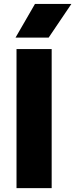

<svg xmlns="http://www.w3.org/2000/svg" viewBox="-20 -974 390 994"><path d="M65.5 0V-720H247.5V0ZM60.5 -779.5 161 -953.5H349.5L232 -779.5Z"/></svg>

Font: Geologica Roman ExtraBold
Style: Regular
Weight: 800
Designer: Sindre Bremnes, Frode Helland
Foundry: Monokrom Skriftforlag AS
Version: Version 1.010;gftools[0.9.28]